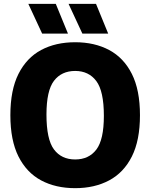

<svg xmlns="http://www.w3.org/2000/svg" viewBox="-20 -970 782 1000"><path d="M371.5 10Q270 10 194.2 -30.5Q118.5 -71 76.2 -155Q34 -239 34 -370Q34 -501 76.2 -585Q118.5 -669 194.2 -709.5Q270 -750 371.5 -750Q472.5 -750 548.5 -709.5Q624.5 -669 666.8 -585Q709 -501 709 -370Q709 -239 666.8 -155Q624.5 -71 548.5 -30.5Q472.5 10 371.5 10ZM371.5 -139.5Q442.5 -139.5 481.8 -191Q521 -242.5 521 -366.5Q521 -495.5 481.5 -548Q442 -600.5 371.5 -600.5Q300.5 -600.5 261.2 -549.2Q222 -498 222 -373.5Q222 -244 261 -191.8Q300 -139.5 371.5 -139.5ZM409 -795 337 -950H480L543.5 -795ZM199.5 -795 127.5 -950H270.5L334 -795Z"/></svg>

Font: Encode Sans SmCnd XBd
Style: Regular
Weight: 800
Width: 4
Designer: Multiple Designers
Foundry: Impallari Type
Version: Version 3.002; ttfautohint (v1.8.3) -l 8 -r 50 -G 200 -x 14 